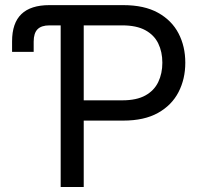

<svg xmlns="http://www.w3.org/2000/svg" viewBox="-20 -748 812 768"><path d="M28.3 -540.5V-582.5Q28.3 -655.8 65.7 -691.7Q103 -727.5 177.7 -727.5H222.7V-646.5H177.7Q145.5 -646.5 130.1 -630.9Q114.7 -615.2 114.7 -581.5V-540.5ZM222.7 0V-727.5H473.1Q557.1 -727.5 612.1 -697Q667 -666.5 694.1 -614.5Q721.2 -562.5 721.2 -497.1Q721.2 -432.1 694.1 -379.6Q667 -327.1 612.1 -296.4Q557.1 -265.6 473.1 -265.6H293V-346.7H469.2Q526.4 -346.7 561.5 -366.2Q596.7 -385.7 613 -419.9Q629.4 -454.1 629.4 -497.1Q629.4 -540.5 613 -574.2Q596.7 -607.9 561.3 -627.2Q525.9 -646.5 468.8 -646.5H314.9V0Z"/></svg>

Font: Inter 16pt
Style: Regular
Weight: 400
Version: Version 4.001;git-66647c0bb